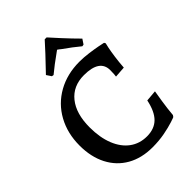

<svg xmlns="http://www.w3.org/2000/svg" viewBox="-256 -1005 1133 1133"><g transform="rotate(-45 310.5 -438.5)"><path d="M35 -300Q35 -402 79 -482Q123 -562 202.5 -606.5Q282 -651 384 -651Q421 -651 461.5 -645.5Q502 -640 530 -634.5Q558 -629 566 -627L571 -618Q569 -612 564 -587.5Q559 -563 553.5 -524Q548 -485 545 -441L475 -436Q476 -441 477 -455Q478 -469 478 -487Q478 -576 347 -576Q256 -576 204.5 -512Q153 -448 153 -334Q153 -249 178 -186.5Q203 -124 248.5 -90.5Q294 -57 355 -57Q417 -57 453.5 -93Q490 -129 506 -206L576 -212Q573 -196 564.5 -141Q556 -86 552 -38L545 -28Q545 -27 513 -16.5Q481 -6 434 3Q387 12 333 12Q242 12 175 -26Q108 -64 71.5 -134.5Q35 -205 35 -300ZM209 -705 189 -735Q231 -778 275.5 -826Q320 -874 333 -889H349Q362 -874 406.5 -825.5Q451 -777 493 -735L473 -705L461 -703Q418 -739 361 -779Q352 -787 341 -794Q261 -737 221 -703Z"/></g></svg>

Font: Alegreya Medium
Style: Regular
Weight: 500
Designer: Juan Pablo del Peral
Foundry: Huerta Tipografica
Version: Version 2.007; ttfautohint (v1.6)